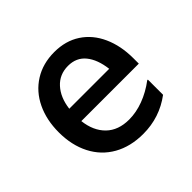

<svg xmlns="http://www.w3.org/2000/svg" viewBox="-133 -694 867 867"><g transform="rotate(-45 300.0 -261.0)"><path d="M540 -227H173Q181 -158 221.5 -118.5Q262 -79 331 -79Q376 -79 423 -96.5Q470 -114 514 -147H518V-50Q435 12 330 12Q249 12 189 -22Q129 -56 97 -118.5Q65 -181 65 -263Q65 -342 94.5 -403.5Q124 -465 179 -499.5Q234 -534 307 -534Q379 -534 431.5 -499.5Q484 -465 512 -403Q540 -341 540 -261ZM174 -305H429Q421 -371 390.5 -408.5Q360 -446 307 -446Q252 -446 217 -407.5Q182 -369 174 -305Z"/></g></svg>

Font: Amiko SemiBold
Style: Regular
Weight: 600
Designer: Pablo Impallari, Rodrigo Fuenzalida, Andres Torresi
Foundry: Impallari Type
Version: Version 1.001; ttfautohint (v1.3)